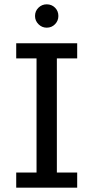

<svg xmlns="http://www.w3.org/2000/svg" viewBox="-20 -868 432 888"><path d="M55 0V-70H149V-598H55V-668H337V-598H243V-70H337V0ZM196 -740Q174 -740 158 -756Q142 -772 142 -794Q142 -817 158 -832.5Q174 -848 196 -848Q219 -848 234.5 -832.5Q250 -817 250 -794Q250 -772 234.5 -756Q219 -740 196 -740Z"/></svg>

Font: Atkinson Hyperlegible Next
Style: Regular
Weight: 400
Designer: Elliott Scott, Megan Eiswerth, Linus Boman, Theodore Petrosky, Letters from Sweden
Foundry: Applied Design Works, Letters from Sweden
Version: Version 2.001